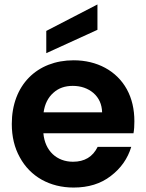

<svg xmlns="http://www.w3.org/2000/svg" viewBox="-20 -834 657 863"><path d="M69 -127C116 -40 204 9 311 9C377 9 433 -8 478 -43C523 -77 554 -121 570 -174H419C397 -129 360 -107 308 -107C236 -107 182 -155 175 -235H580C583 -251 584 -269 584 -289C584 -343 573 -391 550 -433C504 -516 416 -563 311 -563C146 -563 33 -451 33 -277C33 -220 45 -170 69 -127ZM220 -417C243 -438 272 -448 307 -448C344 -448 375 -437 400 -416C425 -394 438 -365 439 -329H176C181 -366 196 -396 220 -417ZM188 -695V-595L418 -700V-814Z"/></svg>

Font: Poppins SemiBold
Style: Regular
Weight: 600
Designer: Ninad Kale (Devanagari), Jonny Pinhorn (Latin)
Foundry: Indian Type Foundry
Version: 4.004